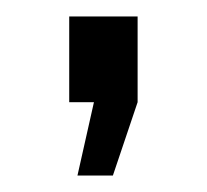

<svg xmlns="http://www.w3.org/2000/svg" viewBox="-20 -132 251 233"><path d="M74 81 94 -8H64V-112H147V-8L117 81Z"/></svg>

Font: Boldmen Medium
Style: Regular
Weight: 400
Designer: Matt McInerney, Pablo Impallari, Rodrigo Fuenzalida
Foundry: LIVING CONCEPT
Version: Version 1.000